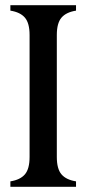

<svg xmlns="http://www.w3.org/2000/svg" viewBox="-20 -720 333 740"><path d="M20 0V-21Q58 -27 76 -48Q94 -69 94 -115V-585Q94 -631 76 -652Q58 -673 20 -679V-700H108H185H273V-679Q235 -673 217 -652Q199 -631 199 -585V-115Q199 -69 217 -48Q235 -27 273 -21V0H185H108Z"/></svg>

Font: RL Madena Variable
Style: Regular
Weight: 400
Designer: I Kadek Wantara Putra
Foundry: Roughlines ID
Version: Version 1.000;Glyphs 3.1.2 (3151)